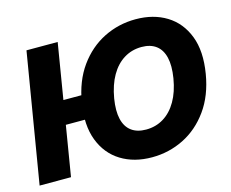

<svg xmlns="http://www.w3.org/2000/svg" viewBox="-108 -884 1255 1042"><g transform="rotate(-15 519.0 -363.5)"><path d="M381.8 -415 367.2 -281.7H130.9L147 -415ZM291.5 -727.5 171.4 0H-4.9L116.2 -727.5ZM625.5 9.8Q524.9 9.8 451.7 -35.4Q378.4 -80.6 345.5 -166.5Q312.5 -252.4 332.5 -374.5Q352.1 -492.2 410.2 -573Q468.3 -653.8 551.8 -695.6Q635.3 -737.3 731 -737.3Q831.1 -737.3 904.1 -692.4Q977.1 -647.5 1010.3 -561.5Q1043.5 -475.6 1022.9 -352.1Q1003.4 -234.9 945.3 -154.1Q887.2 -73.2 804 -31.7Q720.7 9.8 625.5 9.8ZM632.8 -144Q687.5 -144 731.4 -170.9Q775.4 -197.8 805.2 -249.3Q835 -300.8 847.2 -374.5Q858.4 -443.4 847.4 -489.7Q836.4 -536.1 804.9 -559.8Q773.4 -583.5 723.6 -583.5Q668.9 -583.5 624.8 -556.4Q580.6 -529.3 550.8 -477.8Q521 -426.3 508.3 -352.1Q497.1 -283.7 508.1 -237.5Q519 -191.4 550.8 -167.7Q582.5 -144 632.8 -144Z"/></g></svg>

Font: Inter Tight ExtraBold
Style: Italic
Weight: 800
Italic angle: -9.39999°
Designer: Rasmus Andersson
Foundry: rsms
Version: Version 3.004